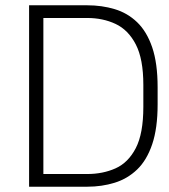

<svg xmlns="http://www.w3.org/2000/svg" viewBox="-20 -706 640 726"><path d="M90 0V-686H310Q365 -686 413.5 -671.5Q462 -657 498.5 -622Q535 -587 555.5 -527Q576 -467 576 -376V-311Q576 -221 555.5 -160.5Q535 -100 498.5 -65Q462 -30 413.5 -15Q365 0 310 0ZM144 -48H310Q369 -48 417 -69.5Q465 -91 493.5 -146Q522 -201 522 -302V-385Q522 -483 493.5 -538Q465 -593 417 -615.5Q369 -638 310 -638H144Z"/></svg>

Font: Chivo Mono Thin
Style: Regular
Weight: 250
Designer: Hector Gatti
Foundry: Omnibus-Type
Version: Version 1.008